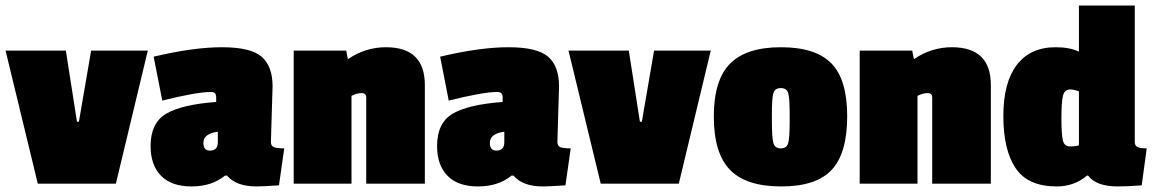

<svg xmlns="http://www.w3.org/2000/svg" viewBox="-32 -661 4159 691"><path d="M500 -479 385 0H104L-12 -479H205L245 -223H252L296 -479Z M949 -350 943 -150Q943 -136 953.5 -131.5Q964 -127 991 -127L972 6Q912 10 891 10Q818 10 785 -29H778Q730 10 657.5 10Q585 10 547.5 -28.5Q510 -67 510 -135Q510 -219 566.5 -252Q623 -285 746 -294V-312Q746 -330 727 -330Q676 -330 552 -299L521 -457Q664 -491 767 -491Q870 -491 909.5 -457Q949 -423 949 -350ZM723 -119Q752 -119 752 -149V-187Q700 -180 700 -147Q700 -119 723 -119Z M1357 -491Q1497 -491 1497 -355V0H1286V-310Q1286 -326 1269.5 -326Q1253 -326 1233 -316V0H1025V-479H1214L1220 -448Q1283 -491 1357 -491Z M1980 -350 1974 -150Q1974 -136 1984.5 -131.5Q1995 -127 2022 -127L2003 6Q1943 10 1922 10Q1849 10 1816 -29H1809Q1761 10 1688.5 10Q1616 10 1578.5 -28.5Q1541 -67 1541 -135Q1541 -219 1597.5 -252Q1654 -285 1777 -294V-312Q1777 -330 1758 -330Q1707 -330 1583 -299L1552 -457Q1695 -491 1798 -491Q1901 -491 1940.5 -457Q1980 -423 1980 -350ZM1754 -119Q1783 -119 1783 -149V-187Q1731 -180 1731 -147Q1731 -119 1754 -119Z M2526 -479 2411 0H2130L2014 -479H2231L2271 -223H2278L2322 -479Z M2537 -241.5Q2537 -373 2595.5 -432Q2654 -491 2778.5 -491Q2903 -491 2960 -433Q3017 -375 3017 -242.5Q3017 -110 2961.5 -50Q2906 10 2779.5 10Q2653 10 2595 -50Q2537 -110 2537 -241.5ZM2746 -252V-228Q2746 -164 2751.5 -145.5Q2757 -127 2778 -127Q2799 -127 2804.5 -145.5Q2810 -164 2810 -223V-251Q2810 -309 2804.5 -326.5Q2799 -344 2778 -344Q2757 -344 2751.5 -326.5Q2746 -309 2746 -252Z M3394 -491Q3534 -491 3534 -355V0H3323V-310Q3323 -326 3306.5 -326Q3290 -326 3270 -316V0H3062V-479H3251L3257 -448Q3320 -491 3394 -491Z M3991 10Q3913 10 3884 -29H3880Q3834 10 3771 10Q3667 10 3623 -56Q3579 -122 3579 -243Q3579 -364 3627.5 -427.5Q3676 -491 3767 -491Q3819 -491 3851 -475V-641H4052V-150Q4052 -137 4061.5 -132Q4071 -127 4095 -127L4077 6Q4025 10 3991 10ZM3851 -138V-332Q3834 -339 3819 -339Q3799 -339 3793.5 -316Q3788 -293 3788 -236Q3788 -179 3793 -156.5Q3798 -134 3818.5 -134Q3839 -134 3851 -138Z"/></svg>

Font: Passion One
Style: Bold
Weight: 700
Designer: Alejandro Lo Celso
Foundry: Fontstage
Version: Version 1.002